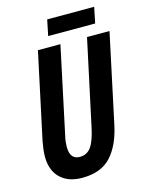

<svg xmlns="http://www.w3.org/2000/svg" viewBox="-128 -941 800 1031"><g transform="rotate(-15 272.0 -425.5)"><path d="M199.2 9.8Q122.1 9.8 78.1 -32.7Q34.2 -75.2 34.2 -151.9Q34.2 -169.9 36.9 -192.1Q39.6 -214.4 43.9 -236.8L146 -713.9H271L168.9 -233.9Q164.6 -216.8 162.8 -200.7Q161.1 -184.6 161.1 -171.9Q161.1 -102.1 215.8 -102.1Q255.9 -102.1 278.8 -134.3Q301.8 -166.5 316.9 -238.8L418.9 -713.9H543.9L439 -222.2Q416 -111.8 360.4 -51Q304.7 9.8 199.2 9.8ZM218.8 -772.9 236.8 -860.8H498L480 -772.9Z"/></g></svg>

Font: Open Sans Condensed
Style: Bold Italic
Weight: 700
Width: 3
Italic angle: -12°
Designer: Monotype Design Team
Foundry: Monotype Imaging Inc.
Version: Version 3.003; ttfautohint (v1.8.4)